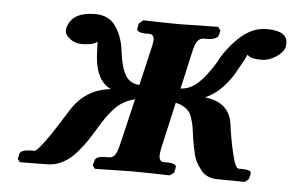

<svg xmlns="http://www.w3.org/2000/svg" viewBox="-39 -494 844 549"><g transform="rotate(5 382.5 -219.5)"><path d="M464.8 -207 435.1 -75.2Q432.1 -61.5 432.1 -53.2Q432.1 -35.2 445.8 -35.2H455.1Q467.8 -35.2 475.1 -32Q482.4 -28.8 481 -22.9L478 -7.8L465.8 1Q396 -1 356.9 -1L251 1L244.1 -7.8L248 -22.9Q251 -35.2 279.8 -35.2H288.1Q299.8 -35.2 305.9 -44.7Q312 -54.2 316.9 -75.2L348.1 -207Q315.9 -199.7 293.7 -177.5Q271.5 -155.3 247.1 -113.8Q233.9 -91.8 224.6 -77.9Q215.3 -64 197.5 -43.2Q179.7 -22.5 158.9 -11.5Q138.2 -0.5 115.2 0L36.1 1L28.8 -7.8L32.2 -22.9Q35.6 -35.2 66.9 -35.2H74.2Q87.9 -35.2 165 -160.2Q204.6 -222.7 276.9 -230Q234.4 -249.5 229 -317.9Q227.1 -350.1 227.1 -357.9V-361.8L226.1 -360.8Q212.9 -351.1 182.1 -351.1Q163.6 -351.1 148.7 -362.1Q133.8 -373 133.8 -387.2Q133.8 -388.2 134.3 -390.1Q134.8 -392.1 134.8 -393.1Q146.5 -439.9 213.9 -439.9Q253.4 -439.9 273.4 -410.4Q293.5 -380.9 297.9 -338.9Q303.2 -295.4 316.2 -272.9Q329.1 -250.5 356.9 -249L382.8 -359.9Q386.2 -376 386.2 -380.9Q386.2 -397 371.1 -397H362.8Q349.6 -397 342.5 -400.4Q335.4 -403.8 336.9 -410.2L339.8 -423.8L352.1 -434.1Q420.9 -432.1 457 -432.1L566.9 -434.1L574.2 -423.8L570.8 -410.2Q569.3 -404.3 560.1 -400.6Q550.8 -397 538.1 -397H529.8Q518.1 -397 511.2 -388.4Q504.4 -379.9 500 -359.9L475.1 -249Q503.4 -250.5 526.6 -272.7Q549.8 -294.9 576.2 -338.9H575.2Q599.1 -380.9 632.8 -410.4Q666.5 -439.9 706.1 -439.9Q765.1 -439.9 765.1 -404.8Q765.1 -397 764.2 -393.1Q759.3 -377 739 -364Q718.8 -351.1 698.2 -351.1Q666 -351.1 659.2 -360.8L657.2 -361.8Q647.9 -340.8 633.8 -317.9Q619.6 -289.6 596.7 -265.4Q573.7 -241.2 546.9 -230Q617.7 -222.2 626 -160.2Q631.3 -119.1 641.1 -77.1Q650.9 -35.2 660.2 -35.2H667Q673.3 -35.2 678 -34.9Q682.6 -34.7 687.5 -33.4Q692.4 -32.2 694.6 -29.5Q696.8 -26.9 695.8 -22.9L691.9 -7.8L681.2 1L602.1 0Q586.9 0 575 -5.4Q563 -10.7 554.9 -21.2Q546.9 -31.7 541.3 -41.5Q535.6 -51.3 532 -66.9Q528.3 -82.5 526.6 -90.8Q524.9 -99.1 522.9 -113.8Q520.5 -133.3 518.8 -142.8Q517.1 -152.3 512.9 -166Q508.8 -179.7 503.2 -186.3Q497.6 -192.9 488 -198.7Q478.5 -204.6 464.8 -207Z"/></g></svg>

Font: Linux Libertine
Style: Bold Italic
Weight: 700
Italic angle: -11.5°
Designer: Philipp H. Poll
Foundry: Philipp H. Poll
Version: Version 4.0.5